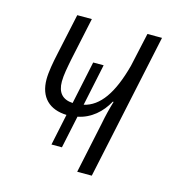

<svg xmlns="http://www.w3.org/2000/svg" viewBox="-86 -602 605 674"><g transform="rotate(15 216.5 -265.5)"><path d="M294 -184 255 0H308L421 -531H368L341 -408C313 -303 273 -246 216 -233L248 -385H210L177 -229C140 -231 121 -252 121 -292C121 -316 127 -345 133 -376L166 -531H113L81 -382C74 -350 67 -313 67 -286C67 -220 105 -185 167 -183L143 -69H181L206 -187C253 -196 290 -229 312 -270H315C307 -243 300 -216 294 -184Z"/></g></svg>

Font: Noto Sans Condensed Light
Style: Italic
Weight: 300
Width: 3
Italic angle: -12°
Designer: Monotype Design Team
Foundry: Monotype Imaging Inc.
Version: Version 2.013